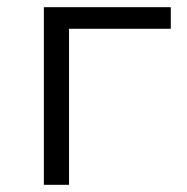

<svg xmlns="http://www.w3.org/2000/svg" viewBox="-20 -514 521 534"><path d="M102 0V-494H455V-434H172V0Z"/></svg>

Font: Nunito Sans 7pt Light
Style: Regular
Weight: 300
Designer: Vernon Adams
Foundry: Vernon Adams
Version: Version 3.101;gftools[0.9.27]